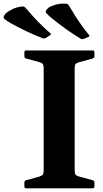

<svg xmlns="http://www.w3.org/2000/svg" viewBox="-105 -1023 561 1043"><path d="M375 -822.2 350.9 -812Q340.7 -808.6 333.7 -812.6Q297.8 -833.6 255.8 -863.5Q213.9 -893.4 176.4 -924Q156.2 -940.7 148.7 -949.4Q141.3 -958 144.7 -964.8Q148.1 -971.7 158.6 -981.2Q176.6 -992.3 201.1 -998.7Q225.6 -1005 255.3 -1002.7Q264.7 -1001.1 269.7 -992.5Q286.3 -964 304.1 -935.9Q321.9 -907.9 341 -881.6Q360 -855.3 378.6 -832.8Q384.2 -825.7 375 -822.2ZM166.6 -831.4 144.6 -817Q135.4 -812 127.4 -815Q88.9 -829.4 42.1 -851.5Q-4.8 -873.7 -46.9 -897.1Q-69.1 -910.2 -78.1 -917.5Q-87.1 -924.7 -85 -932.1Q-82.9 -939.4 -74 -950.5Q-58.1 -963.8 -35.3 -974.4Q-12.4 -985 17.3 -988Q27.3 -988.4 33.3 -980.8Q54.5 -955.7 77.1 -931.2Q99.8 -906.6 122.9 -884.1Q146 -861.5 168.2 -842.6Q175.2 -836.4 166.6 -831.4ZM132.2 0V-749H300.6V0ZM37 0Q27.4 0 27.4 -10V-31.8Q27.4 -41.2 36.8 -44L107 -63.1Q123.7 -68.6 127.9 -75Q132.2 -81.3 132.2 -95.7V-206.8H300.6V-97.6Q300.6 -79.8 305.7 -73.9Q310.8 -68 323.9 -64.2L398.9 -44Q407.9 -40.4 407.9 -31.4V-9.6Q407.9 0 397.9 0ZM27.4 -739Q27.4 -749 37 -749H397.9Q407.9 -749 407.9 -739.4V-717.7Q407.9 -708.7 398.9 -705.1L323.9 -684.8Q310.8 -681 305.7 -675.2Q300.6 -669.3 300.6 -651.4V-542.2H132.2V-653.3Q132.2 -667.7 127.9 -674.4Q123.7 -681 107 -686L36.8 -705.1Q27.4 -707.8 27.4 -717.2Z"/></svg>

Font: Hahmlet
Style: Regular
Weight: 400
Designer: Minjoo Ham & Mark Frömberg
Foundry: hypertype
Version: Version 1.002